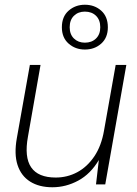

<svg xmlns="http://www.w3.org/2000/svg" viewBox="-20 -778 580 810"><path d="M201 12Q145 12 107 -12Q69 -36 54 -82Q39 -128 51 -195L106 -504H151L98 -202Q82 -115 111.5 -72Q141 -29 215 -29Q264 -29 306 -51.5Q348 -74 378 -118.5Q408 -163 419 -228L468 -504H513L424 0H385L397 -103Q362 -44 310 -16Q258 12 201 12ZM338 -569Q298 -569 269.5 -594Q241 -619 241 -663Q241 -708 269.5 -733Q298 -758 338 -758Q379 -758 407 -733Q435 -708 435 -663Q435 -619 407 -594Q379 -569 338 -569ZM338 -598Q367 -598 385 -615.5Q403 -633 403 -663Q403 -694 385 -711.5Q367 -729 338 -729Q310 -729 292 -711.5Q274 -694 274 -663Q274 -633 292 -615.5Q310 -598 338 -598Z"/></svg>

Font: DM Sans ExtraLight
Style: Italic
Weight: 250
Italic angle: -10°
Designer: Colophon Foundry, Jonny Pinhorn
Foundry: Colophon Foundry
Version: Version 4.004;gftools[0.9.30]